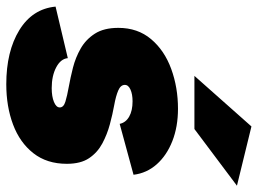

<svg xmlns="http://www.w3.org/2000/svg" viewBox="-140 -668 801 596"><g transform="rotate(90 260.0 -369.5)"><path d="M223 11Q121 11 55 -29.5Q-11 -70 -18 -142L142 -180Q144 -158 170.5 -144Q197 -130 235 -130Q261 -130 278 -137Q295 -144 295 -155Q295 -167 277 -172.5Q259 -178 231 -183Q203 -188 171.5 -196Q140 -204 112 -220Q84 -236 66 -264Q48 -292 48 -337Q48 -397 83 -438.5Q118 -480 175.5 -501Q233 -522 299 -522Q355 -522 399.5 -504.5Q444 -487 471.5 -456Q499 -425 504 -384L346 -341Q342 -360 323.5 -370.5Q305 -381 276 -381Q254 -381 239.5 -374.5Q225 -368 225 -357Q225 -344 242.5 -336.5Q260 -329 288 -324Q316 -319 347.5 -310.5Q379 -302 407 -287Q435 -272 452.5 -246Q470 -220 470 -177Q470 -115 437 -73Q404 -31 348 -10Q292 11 223 11ZM197 -573 354 -750 538 -705 362 -573Z"/></g></svg>

Font: Livvic Black
Style: Italic
Weight: 900
Italic angle: -10°
Designer: Jacques Le Bailly, Baron von Fonthausen
Version: Version 1.001; ttfautohint (v1.8.2)